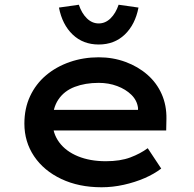

<svg xmlns="http://www.w3.org/2000/svg" viewBox="-20 -781 819 811"><path d="M409 10Q313 10 239 -25Q165 -60 124 -121Q83 -182 83 -259Q83 -323 107 -374.5Q131 -426 174 -462.5Q217 -499 274.5 -519Q332 -539 397 -539Q457 -539 510 -519.5Q563 -500 602.5 -465.5Q642 -431 663 -383.5Q684 -336 683 -279L682 -230H177L154 -317H579L563 -303V-325Q559 -357 535 -380.5Q511 -404 475 -417.5Q439 -431 397 -431Q340 -431 295.5 -414Q251 -397 226.5 -360.5Q202 -324 202 -268Q202 -218 230 -180Q258 -142 309 -121Q360 -100 427 -100Q488 -100 530.5 -116Q573 -132 604 -155L661 -69Q631 -46 590.5 -28.5Q550 -11 503 -0.5Q456 10 409 10ZM397 -593Q331 -593 287 -635Q243 -677 229 -749L313 -761Q325 -725 347 -703.5Q369 -682 397 -682Q425 -682 447 -703.5Q469 -725 481 -761L565 -749Q551 -677 507 -635Q463 -593 397 -593Z"/></svg>

Font: Lexend Giga Medium
Style: Regular
Weight: 500
Designer: Bonnie Shaver-Troup, Thomas Jockin
Foundry: Lexend
Version: Version 1.007